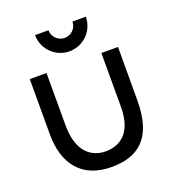

<svg xmlns="http://www.w3.org/2000/svg" viewBox="-137 -846 878 970"><g transform="rotate(-20 302.0 -361.0)"><path d="M298 19C432 19 534 -41 534 -252L534.5 -540H445V-251.5C445 -107.5 371 -66 297.5 -65.5C223.5 -65.5 150 -113 150 -257V-540H60V-241.5C60 -89 134 19 298 19ZM161 -739.5C161 -664 222 -603 297.5 -603C373 -603 434 -664 434 -739.5H362C362 -704 333.5 -675 297.5 -675C262 -675 233 -704 233 -739.5Z"/></g></svg>

Font: Eudonet Medium
Style: Regular
Weight: 500
Designer: Mikhail Sharanda
Foundry: Mikhail Sharanda
Version: Version 4.503;Glyphs 3.1.2 (3151)